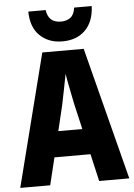

<svg xmlns="http://www.w3.org/2000/svg" viewBox="-62 -989 723 1035"><g transform="rotate(-5 300.0 -471.5)"><path d="M474 -943H379Q374 -905 353.5 -889.5Q333 -874 302 -874Q234 -874 225 -943H131Q132 -858 179 -812.5Q226 -767 301 -767Q378 -767 424.5 -813Q471 -859 474 -943ZM269 -425Q276 -460 286 -509Q296 -558 302 -591Q307 -559 317 -509.5Q327 -460 334 -425L366 -287H236ZM432 0H595L411 -717H187L5 0H167L203 -148H398Z"/></g></svg>

Font: Noto Sans Mono UI ExtraBold
Style: Regular
Weight: 800
Designer: Monotype Design team
Foundry: Monotype Imaging Inc.
Version: 1.000